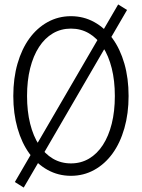

<svg xmlns="http://www.w3.org/2000/svg" viewBox="-20 -783 640 866"><path d="M300 10Q357 10 405 -16.5Q453 -43 487.5 -90.5Q522 -138 541 -204.5Q560 -271 560 -350Q560 -430 541 -496Q522 -562 487.5 -609.5Q453 -657 405 -683.5Q357 -710 300 -710Q243 -710 195 -683.5Q147 -657 112.5 -609.5Q78 -562 59 -496Q40 -430 40 -350Q40 -271 59 -204.5Q78 -138 112.5 -90.5Q147 -43 195 -16.5Q243 10 300 10ZM300 -46Q255 -46 218.5 -67.5Q182 -89 156 -129Q130 -169 116 -225Q102 -281 102 -350Q102 -419 116 -475Q130 -531 156 -571Q182 -611 218.5 -632.5Q255 -654 300 -654Q345 -654 381.5 -632.5Q418 -611 444 -571Q470 -531 484 -475Q498 -419 498 -350Q498 -281 484 -225Q470 -169 444 -129Q418 -89 381.5 -67.5Q345 -46 300 -46ZM47 38 87 63 171 -81 553 -738 513 -763Z"/></svg>

Font: CommitMonoV142 ExtLt
Style: Regular
Weight: 200
Monospace: yes
Designer: Eigil Nikolajsen
Foundry: Eigil Nikolajsen
Version: Version 1.142